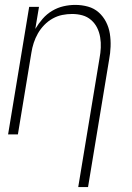

<svg xmlns="http://www.w3.org/2000/svg" viewBox="-20 -548 540 783"><path d="M299 215 386 -311Q390 -332 391 -353.5Q392 -375 388.5 -396Q385 -417 376 -435Q367 -453 351.5 -466.5Q336 -480 316 -485.5Q296 -491 274 -491Q254 -491 234 -487Q214 -483 195 -472.5Q176 -462 160.5 -446Q145 -430 134.5 -411.5Q124 -393 117.5 -373Q111 -353 108 -333L53 0H13L99 -520H139L124 -430Q137 -452 154 -471.5Q171 -491 193 -504Q215 -517 239 -522.5Q263 -528 287 -528Q314 -528 339 -521Q364 -514 382.5 -497.5Q401 -481 412.5 -458.5Q424 -436 428 -410.5Q432 -385 431 -358Q430 -331 425 -305L339 215Z"/></svg>

Font: Iosevka Extralight Oblique
Style: Regular
Weight: 200
Italic angle: -9°
Monospace: yes
Designer: Belleve Invis
Foundry: Belleve Invis
Version: Version 32.5.0; ttfautohint (v1.8.4)